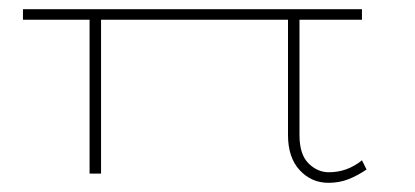

<svg xmlns="http://www.w3.org/2000/svg" viewBox="-20 -377 903 418"><path d="M200 1H175V-334H30V-357H768V-334H632V-83Q632 -41 651.5 -21.5Q671 -2 696 -2Q736 -2 768 -28L778 -8Q759 5 739 13Q719 21 695 21Q658 21 632.5 -6.5Q607 -34 607 -83V-334H200Z"/></svg>

Font: BhuTuka Expanded One
Style: Regular
Weight: 400
Designer: Erin McLaughlin
Version: Version 1.000; ttfautohint (v1.8.3)